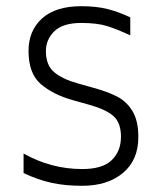

<svg xmlns="http://www.w3.org/2000/svg" viewBox="-20 -582 528 619"><path d="M56 -24V-87Q145 -37 245 -37Q311 -37 340.5 -66Q370 -95 370 -141Q370 -187 345 -208.5Q320 -230 265 -245L215 -259Q151 -277 111.5 -311Q72 -345 72 -418Q72 -483 115.5 -522.5Q159 -562 242 -562Q290 -562 326 -553Q362 -544 400 -526V-468Q357 -488 325 -498Q293 -508 242 -508Q183 -508 155.5 -481.5Q128 -455 128 -417Q128 -372 154.5 -349.5Q181 -327 231 -313L281 -299Q328 -286 358 -270.5Q388 -255 407 -224Q426 -193 426 -140Q426 -66 376.5 -24.5Q327 17 245 17Q190 17 146.5 7.5Q103 -2 56 -24Z"/></svg>

Font: Biryani UltraLight
Style: Regular
Weight: 250
Designer: Dan Reynolds and Mathieu Réguer
Foundry: Dan Reynolds and Mathieu Réguer
Version: Version 1.003; ttfautohint (v1.1) -l 5 -r 5 -G 72 -x 0 -D la